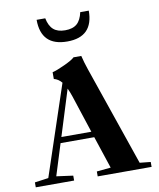

<svg xmlns="http://www.w3.org/2000/svg" viewBox="-98 -993 883 1069"><g transform="rotate(-10 344.0 -458.5)"><path d="M331.1 -769Q183.1 -769 183.1 -917.5H231.9Q240.7 -873.5 264.2 -853Q287.6 -832.5 330.1 -832.5Q373.5 -832.5 397 -853Q420.4 -873.5 429.7 -917.5H478Q478 -769 331.1 -769ZM16.6 0V-27.8L94.2 -38.6L264.2 -547.9Q245.6 -570.3 220.2 -576.7V-614.7Q243.7 -620.1 289.8 -641.4Q335.9 -662.6 349.1 -676.3H393.1Q402.3 -637.7 416.5 -596.7L609.9 -34.2L671.4 -27.8V0H366.7V-27.8L446.3 -35.6L385.7 -218.3H195.3L139.6 -40.5L233.4 -27.8V0ZM305.7 -462.4Q296.9 -489.3 286.6 -510.3L205.6 -251H375Z"/></g></svg>

Font: Elstob 14pt
Style: Bold
Weight: 700
Designer: Peter S. Baker
Version: Version 1.015